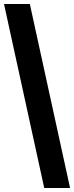

<svg xmlns="http://www.w3.org/2000/svg" viewBox="-20 -727 370 958"><path d="M128.9 -707H0L200.7 210.9H329.6Z"/></svg>

Font: Wanted Sans Variable
Style: Regular
Weight: 400
Designer: Original Design by Kil Hyung-jin and Kang Hanbin, Wanted Lab, Inc; Hangeul from Source Han Sans by Jang Soo-young and Ka
Foundry: Wanted Lab, Inc.
Version: Version 1.003;Glyphs 3.2 (3227)